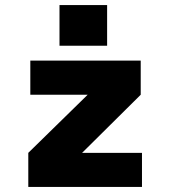

<svg xmlns="http://www.w3.org/2000/svg" viewBox="-20 -740 690 760"><path d="M92 0V-135L327 -365H100V-500H537V-365L305 -135H542V0ZM215.5 -720H404V-559H215.5Z"/></svg>

Font: Trispace ExtraBold
Style: Regular
Weight: 800
Designer: Tyler Finck
Foundry: Etcetera Type Company
Version: Version 1.210; ttfautohint (v1.8.3)